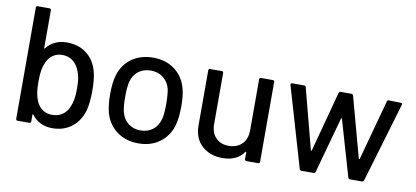

<svg xmlns="http://www.w3.org/2000/svg" viewBox="-67 -924 2506 1156"><g transform="rotate(10 1186.5 -346.0)"><path d="M169 -53Q168 -55 166 -54.5Q164 -54 164 -52V-10Q164 0 153 0H83Q72 0 72 -10V-690Q72 -700 83 -700H153Q164 -700 164 -690V-459Q164 -457 165.5 -456.5Q167 -456 169 -458Q190 -486 222 -501Q254 -516 293 -516Q364 -516 412.5 -479.5Q461 -443 480 -379Q494 -336 494 -255Q494 -178 480 -130Q460 -65 411.5 -28.5Q363 8 294 8Q255 8 223 -7.5Q191 -23 169 -53ZM182 -140Q195 -107 220 -89Q245 -71 280 -71Q317 -71 343.5 -89.5Q370 -108 383 -141Q392 -162 396.5 -187.5Q401 -213 401 -254Q401 -296 395.5 -323Q390 -350 379 -372Q365 -402 339.5 -419.5Q314 -437 279 -437Q246 -437 221.5 -419.5Q197 -402 184 -371Q174 -349 169.5 -323Q165 -297 165 -254Q165 -213 169 -187.5Q173 -162 182 -140Z M616 -139Q603 -189 603 -255Q603 -325 617 -372Q637 -439 691 -477.5Q745 -516 822 -516Q897 -516 950.5 -477.5Q1004 -439 1024 -373Q1038 -328 1038 -256Q1038 -186 1025 -140Q1005 -71 951 -31.5Q897 8 821 8Q746 8 691.5 -31Q637 -70 616 -139ZM703 -163Q714 -120 745 -95.5Q776 -71 821 -71Q865 -71 896 -95.5Q927 -120 938 -163Q946 -192 946 -255Q946 -308 939 -346Q928 -388 896.5 -412.5Q865 -437 820 -437Q776 -437 745 -413Q714 -389 703 -346Q695 -312 695 -255Q695 -198 703 -163Z M1160 -161V-498Q1160 -508 1170 -508H1241Q1251 -508 1251 -498V-186Q1251 -134 1280 -103Q1309 -72 1359 -72Q1410 -72 1440 -102Q1470 -132 1471 -183V-498Q1471 -508 1482 -508H1552Q1563 -508 1563 -498V-10Q1563 0 1552 0H1482Q1471 0 1471 -10V-52Q1471 -54 1469 -55Q1467 -56 1466 -54Q1424 7 1335 7Q1258 7 1209 -38Q1160 -83 1160 -161Z M1806 -8 1663 -497 1662 -500Q1662 -509 1672 -509H1745Q1754 -509 1756 -499L1852 -132Q1854 -129 1855 -129Q1857 -129 1858 -132L1956 -499Q1959 -509 1968 -509H2033Q2042 -509 2045 -500L2145 -132Q2145 -130 2148 -130Q2149 -130 2151 -132L2251 -499Q2252 -509 2262 -509L2335 -507Q2346 -507 2344 -496L2199 -8Q2196 0 2188 0H2115Q2106 0 2103 -8L2003 -352Q2002 -354 2001 -354Q1999 -354 1998 -352L1903 -8Q1900 0 1891 0H1817Q1809 0 1806 -8Z"/></g></svg>

Font: Barlow GEO Medium
Style: Regular
Weight: 500
Designer: Jeremy Tribby
Foundry: Tribby Type
Version: Version 1.408